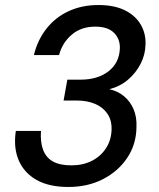

<svg xmlns="http://www.w3.org/2000/svg" viewBox="-20 -732 633 764"><path d="M252 12Q175 12 125.5 -16Q76 -44 54.5 -94Q33 -144 43 -211H143Q140 -165 152 -134.5Q164 -104 191.5 -89Q219 -74 264 -74Q310 -74 345.5 -92Q381 -110 402 -142.5Q423 -175 424 -217Q425 -254 407 -280Q389 -306 357.5 -319Q326 -332 285 -332H233L248 -415H300Q369 -415 412 -448.5Q455 -482 457 -540Q458 -577 433.5 -601.5Q409 -626 359 -626Q303 -626 265.5 -594Q228 -562 215 -513H115Q129 -572 164.5 -617.5Q200 -663 253 -687.5Q306 -712 371 -712Q434 -712 476 -691.5Q518 -671 539.5 -635Q561 -599 559 -554Q558 -514 539.5 -478Q521 -442 489.5 -415Q458 -388 415 -377Q448 -370 473 -349.5Q498 -329 511.5 -297.5Q525 -266 523 -225Q522 -157 486 -103.5Q450 -50 389.5 -19Q329 12 252 12Z"/></svg>

Font: DM Sans 17pt Medium
Style: Italic
Weight: 500
Italic angle: -10°
Version: Version 4.004;gftools[0.9.30]